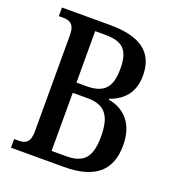

<svg xmlns="http://www.w3.org/2000/svg" viewBox="-130 -817 837 919"><g transform="rotate(20 288.0 -357.0)"><path d="M29 0H298C455 0 530 -64 530 -194C530 -301 474 -362 391 -376V-381C455 -403 505 -450 505 -539C505 -660 427 -714 273 -714H29V-670H50C82 -670 110 -661 110 -604V-113C110 -56 87 -44 50 -44H29ZM268 -400H217V-662H267C355 -662 392 -632 392 -534C392 -442 360 -400 268 -400ZM291 -52H217V-348H293C384 -348 416 -299 416 -197C416 -90 379 -52 291 -52Z"/></g></svg>

Font: Noto Serif Thai Condensed Medium
Style: Regular
Weight: 500
Width: 3
Designer: Monotype Design Team
Foundry: Monotype Imaging Inc.
Version: Version 2.002